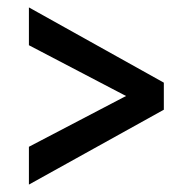

<svg xmlns="http://www.w3.org/2000/svg" viewBox="-20 -513 521 518"><path d="M58 -15V-117L320 -254L58 -391V-493L422 -290V-217Z"/></svg>

Font: Mukta Mahee
Style: Bold
Weight: 700
Designer: Shuchita Grover, Noopur Datye, Girish Dalvi, Yashodeep Gholap
Foundry: Ek Type
Version: Version 2.538;PS 1.000;hotconv 16.6.51;makeotf.lib2.5.65220;